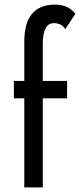

<svg xmlns="http://www.w3.org/2000/svg" viewBox="-20 -810 346 830"><path d="M262 -684Q246 -710 213 -710Q165 -710 165 -620V-460H270V-385H165V0H85V-385H40V-460H85V-630Q85 -790 218 -790Q276 -790 306 -750Z"/></svg>

Font: renner_400book
Style: Book
Weight: 400
Version: Version 003.000 ; ttfautohint (v0.97) -l 8 -r 50 -G 200 -x 1